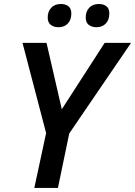

<svg xmlns="http://www.w3.org/2000/svg" viewBox="-20 -925 665 945"><path d="M284.2 -387.2 495.1 -713.9H625L320.8 -268.1L265.1 0H148.9L207 -270L90.8 -713.9H209ZM214.8 -838.9Q214.8 -868.2 231.9 -886.7Q249 -905.3 279.8 -905.3Q303.2 -905.3 317.1 -893.8Q331.1 -882.3 331.1 -858.9Q331.1 -827.1 313.7 -809.1Q296.4 -791 268.1 -791Q245.1 -791 230 -802.5Q214.8 -814 214.8 -838.9ZM401.9 -838.9Q401.9 -868.2 418.9 -886.7Q436 -905.3 466.8 -905.3Q490.2 -905.3 504.2 -893.8Q518.1 -882.3 518.1 -858.9Q518.1 -827.1 500.7 -809.1Q483.4 -791 455.1 -791Q432.1 -791 417 -802.5Q401.9 -814 401.9 -838.9Z"/></svg>

Font: Open Sans Semibold
Style: Italic
Weight: 600
Italic angle: -12°
Foundry: Ascender Corporation
Version: Version 1.10